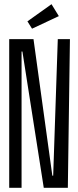

<svg xmlns="http://www.w3.org/2000/svg" viewBox="-20 -897 373 917"><path d="M24 -710H140L230 -58H234L256 -710H314L304 0H189L87 -651H83V0H24ZM111 -795 226 -877 261 -820 133 -760Z"/></svg>

Font: Bahianita
Style: Regular
Weight: 400
Designer: Pablo Cosgaya & Dani Raskovsky
Foundry: Pablo Cosgaya & Dani Raskovsky
Version: Version 1.008